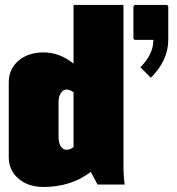

<svg xmlns="http://www.w3.org/2000/svg" viewBox="-20 -740 710 770"><path d="M520 -580.1 515.1 -585V-714.8L520 -720.2H649.9L654.8 -714.8V-580.1Q654.8 -498 585 -428.2L543 -470.2Q595.2 -522.5 595.2 -580.1ZM274.9 -720.2H475.1V-80.1Q475.1 -33.2 480 0H371.1L344.2 -50.8Q265.1 9.8 154.8 9.8Q92.8 9.8 54 -23.7Q15.1 -57.1 15.1 -109.9V-410.2Q15.1 -462.9 54 -496.3Q92.8 -529.8 154.8 -529.8Q218.8 -529.8 274.9 -484.9ZM274.9 -149.9V-370.1Q259.8 -380.9 247.1 -380.9Q232.9 -380.9 223.9 -366.7Q214.8 -352.5 214.8 -330.1V-189.9Q214.8 -167.5 223.9 -153.3Q232.9 -139.2 247.1 -139.2Q259.8 -139.2 274.9 -149.9Z"/></svg>

Font: Mikodacs
Style: Regular
Weight: 400
Designer: gluk (gluksza@wp.pl)
Foundry: gluk (gluksza@wp.pl)
Version: Version 0.28